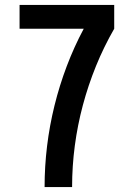

<svg xmlns="http://www.w3.org/2000/svg" viewBox="-20 -755 540 775"><path d="M160 0Q160 -83 170 -165.5Q180 -248 200 -329Q220 -410 249.5 -488Q279 -566 318 -639H59V-735H441V-639Q399 -566 367.5 -488.5Q336 -411 314.5 -330.5Q293 -250 282 -167Q271 -84 271 0Z"/></svg>

Font: iosevka_custom_sans_ss08
Style: Bold
Weight: 700
Designer: Belleve Invis
Foundry: Belleve Invis
Version: Version 10.3.0; ttfautohint (v1.8.3)